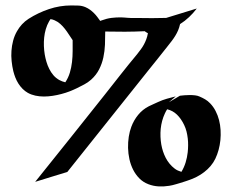

<svg xmlns="http://www.w3.org/2000/svg" viewBox="-20 -661 878 702"><path d="M481 -462.4Q488.5 -471.9 495 -480.7Q501.5 -489.5 506.3 -498.5Q511.2 -507.6 514.9 -517.5Q518.6 -527.3 520.8 -539.6Q517.6 -540.8 514.6 -543Q511.7 -545.2 509 -546.9Q472.7 -545.2 436.8 -545Q400.9 -544.9 364.7 -545.7Q364.7 -522 363.8 -497.9Q362.8 -473.9 357.9 -451Q353 -428.2 342.5 -407.5Q332 -386.7 313 -369.6Q301.5 -359.4 288.2 -352.4Q274.9 -345.5 261.2 -338.6Q249.3 -332.8 234.9 -327.1Q220.5 -321.5 204.8 -317.4Q189.2 -313.2 172.9 -310.7Q156.5 -308.1 140.5 -308.1Q124.5 -308.1 109.5 -311.3Q94.5 -314.5 81.8 -321.5Q71 -327.6 62.4 -336.4Q53.7 -345.2 47.1 -355.7Q40.5 -366.2 36 -377.8Q31.5 -389.4 28.6 -401.1Q24.4 -418.9 22.5 -437.7Q20.5 -456.5 21.9 -475.3Q23.2 -494.1 28 -512.2Q32.7 -530.3 42 -546.6Q49.8 -560.5 60.4 -572Q71 -583.5 84.2 -592Q119.1 -614.3 158.9 -627.7Q198.7 -641.1 240.5 -641.1Q253.7 -641.1 266.8 -640.6Q280 -640.1 292.5 -634.8Q301.5 -630.9 309.1 -625.4Q316.7 -619.9 323.2 -613.4Q329.8 -606.9 335.4 -599.5Q341.1 -592 346.4 -584.5L352.5 -586.7Q369.9 -593.3 387.9 -595.6Q406 -597.9 424.3 -597.4Q429.9 -597.2 435.3 -596.8Q440.7 -596.4 446.3 -595.9L454.3 -595.5Q455.3 -595.5 456.9 -595.3Q458.5 -595.2 459 -595.2Q465.3 -595.2 471.7 -595.3Q478 -595.5 484.4 -595.2Q510.3 -594.7 536 -594.7Q561.8 -594.7 587.6 -595.5L699.5 -629.9Q686.3 -612.5 671.1 -598.3Q656 -584 638.4 -573Q635.5 -560.1 631.1 -549.8Q626.7 -539.6 620.8 -530Q615 -520.5 607.9 -511.2Q600.8 -502 592.5 -491.5Q575.2 -469.5 557.9 -447.9Q540.5 -426.3 522.9 -404.3Q448.5 -311.5 374.5 -218.3Q300.5 -125 226.1 -32.2Q196.5 -23.2 167.4 -14.3Q138.2 -5.4 108.6 3.9Q172.6 -75.7 235.5 -154.5Q298.3 -233.4 361.8 -313.2Q391.6 -350.8 420.9 -388.2Q450.2 -425.5 481 -462.4ZM597.4 -287.1 637.9 -311Q645 -312 654.5 -312.7Q664.1 -313.5 674 -313.5Q683.8 -313.5 693.2 -312.4Q702.6 -311.3 709.5 -308.1Q715.3 -305.4 720.5 -303Q725.6 -300.5 730.2 -297.7Q734.9 -294.9 739.4 -291.4Q743.9 -287.8 748.3 -283.2Q760.3 -270.8 768.3 -255.1Q776.4 -239.5 780.9 -221.9Q785.4 -204.3 786.5 -185.7Q787.6 -167 785.8 -148.6Q783.9 -130.1 779.2 -112.8Q774.4 -95.5 767.3 -80.6Q760.3 -66.2 749.8 -53.8Q739.3 -41.5 726.3 -31.6Q713.4 -21.7 698.9 -14.3Q684.3 -6.8 669.4 -2Q667.2 -1.2 662.6 0.4Q658 2 651.9 3.9Q645.8 5.9 638.5 8.1Q631.3 10.3 624.3 12.3Q617.2 14.4 610.6 16Q604 17.6 598.9 18.3Q579.8 21.5 560.2 20.5Q540.5 19.5 522.5 12.5Q503.2 5.1 489.5 -8.8Q475.8 -22.7 466.8 -40.5Q457.8 -58.3 453.2 -78.9Q448.7 -99.4 448.2 -120.2Q447.8 -141.1 450.8 -161Q453.9 -180.9 460.2 -197.5Q469 -221.2 485.1 -241Q501.2 -260.7 524.2 -272.5Q532.7 -276.6 541.4 -280.5Q550 -284.4 558.6 -288.3Q574 -295.4 590.1 -300Q606.2 -304.7 622.6 -308.6ZM218.8 -360.1Q229.7 -376.5 235.4 -395.4Q241 -414.3 243.3 -434.4Q245.6 -454.6 245.6 -474.9Q245.6 -495.1 245.6 -514.2Q238.5 -524.4 231.7 -535Q224.9 -545.7 217.2 -555.5Q209.5 -565.4 200.3 -573.6Q191.2 -581.8 179.4 -586.9Q175.8 -588.6 172.1 -589.6Q168.5 -590.6 164.6 -591.1Q163.1 -588.9 161.9 -586.8Q160.6 -584.7 159.4 -582.8Q151.9 -569.6 147.5 -554.6Q143.1 -539.6 141.5 -523.8Q139.9 -508.1 140.5 -492.3Q141.1 -476.6 143.6 -461.7Q145.8 -448.7 149.8 -435.1Q153.8 -421.4 160.2 -408.8Q166.5 -396.2 175.5 -385.7Q184.6 -375.2 196.8 -368.4Q202.1 -365.5 207.6 -363.5Q213.1 -361.6 218.8 -360.1ZM653.3 -204.1Q642.3 -227.1 627.1 -241.8Q611.8 -256.6 591.1 -261.5Q588.6 -257.8 586.7 -254Q584.7 -250.2 582.8 -246.1Q576.7 -233.2 572.9 -219Q569.1 -204.8 567.6 -190.2Q566.2 -175.5 566.8 -160.9Q567.4 -146.2 569.8 -132.3Q572 -119.9 576 -107.5Q580.1 -95.2 585.9 -83.9Q591.8 -72.5 599.9 -62.6Q607.9 -52.7 618.2 -44.9Q623.8 -40.5 630.1 -37.6Q636.5 -34.7 643.3 -32.7Q653.1 -48.8 658.7 -67.1Q664.3 -85.4 666.3 -104Q667.7 -116.2 667.8 -129.2Q668 -142.1 666.5 -155Q665 -168 661.9 -180.4Q658.7 -192.9 653.3 -204.1ZM682.1 -30.8Q681.2 -30.3 680.7 -30.3Q681.6 -30.5 682.1 -30.8Q682.6 -31 682.1 -30.8Z"/></svg>

Font: Autopia
Style: Bold
Weight: 700
Designer: Antoine Gelgon
Foundry: Antoine Gelgon
Version: 001.000